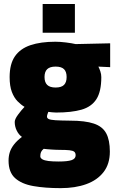

<svg xmlns="http://www.w3.org/2000/svg" viewBox="-20 -725 589 969"><path d="M286.3 224.5Q207.8 224.5 148.5 214.1Q89.3 203.7 56.2 174Q23.2 144.2 23.2 85.5Q23.2 62.5 29.6 42.7Q36 22.9 50.9 3.9Q65.7 -15.1 90.7 -34.1Q74.7 -45.1 64.5 -65.8Q54.3 -86.5 54.3 -109.5Q54.3 -123.5 70.9 -146.1Q87.5 -168.8 103.8 -185.7Q85.7 -196.4 68.3 -214.2Q50.9 -231.9 39.8 -261.2Q28.6 -290.6 28.6 -335.8Q28.6 -401.9 55.2 -440.6Q81.9 -479.4 133.4 -496.9Q185 -514.4 259.6 -514.4Q283.1 -514.4 312.9 -510.7Q342.7 -507 361.7 -502.5L536 -506.4V-386.1L476.5 -388.8Q481.3 -379.9 486.3 -365.3Q491.3 -350.6 491.3 -335.8Q491.3 -263 466.5 -224.4Q441.7 -185.9 391.1 -171.4Q340.5 -157 263.2 -157Q255.2 -157 243.6 -158.2Q231.9 -159.4 223.8 -160.4Q221.9 -155.8 219.5 -148.5Q217.1 -141.2 217.1 -136.4Q217.1 -128.4 226.1 -124.1Q235.1 -119.9 260.3 -118.2Q285.4 -116.6 333 -116.1Q409.7 -116.1 453.6 -101.3Q497.5 -86.6 515.9 -52.4Q534.4 -18.3 534.4 39.9Q534.4 102.5 502.7 143.4Q471 184.3 415.3 204.4Q359.6 224.5 286.3 224.5ZM276.2 90.1Q321.4 90.1 341.6 83.1Q361.7 76 361.7 58.9Q361.7 46.6 354.9 40.9Q348 35.2 330.8 33.3Q313.6 31.4 283.2 31.4Q273.5 31.4 262 30.9Q250.5 30.4 239.4 29.7Q228.2 29 217.9 28Q207.7 27.1 200.4 26.1Q190.7 34.1 187.1 42.5Q183.4 50.8 183.4 63.7Q183.4 72.7 193.7 78.9Q204.1 85 224.7 87.6Q245.3 90.1 276.2 90.1ZM260.6 -283.3Q290 -283.3 303.1 -296.5Q316.2 -309.6 316.2 -336.3Q316.2 -363 303.1 -375.9Q290 -388.9 260.6 -388.9Q231.7 -388.9 218.2 -375.9Q204.7 -363 204.7 -336.3Q204.7 -309.6 218.2 -296.5Q231.7 -283.3 260.6 -283.3ZM195.3 -559.9V-704.8H358V-559.9Z"/></svg>

Font: Titillium Web SemiBold
Style: Regular
Weight: 600
Designer: Mohamed Gaber, Accademia di Belle Arti di Urbino
Foundry: Kief Type Foundry, Accademia di Belle Arti di Urbino
Version: Version 3.000; ttfautohint (v1.8.4)